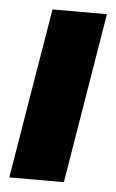

<svg xmlns="http://www.w3.org/2000/svg" viewBox="-44 -561 359 594"><g transform="rotate(5 135.5 -264.5)"><path d="M7.3 0 95.2 -529.3H264.2L176.8 0Z"/></g></svg>

Font: Inter 24pt ExtraBold
Style: Italic
Weight: 800
Italic angle: -9.3988°
Designer: Rasmus Andersson
Foundry: rsms
Version: Version 4.001;git-66647c0bb